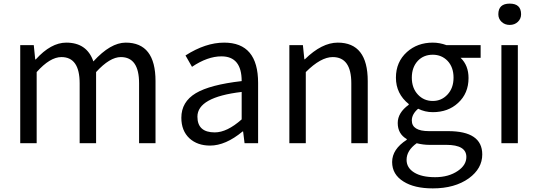

<svg xmlns="http://www.w3.org/2000/svg" viewBox="-20 -793 2979 1063"><path d="M92 -543H167L175 -464H178Q262 -557 347 -557Q461 -557 497 -453Q592 -557 676 -557Q841 -557 841 -344V0H750V-332Q750 -477 649 -477Q588 -477 512 -394V0H421V-332Q421 -477 320 -477Q257 -477 183 -394V0H92Z M1029 -27Q984 -69 984 -141Q984 -229 1064 -277Q1143 -324 1318 -344Q1318 -481 1206 -481Q1129 -481 1043 -423L1007 -486Q1118 -557 1221 -557Q1409 -557 1409 -334V0H1334L1326 -65H1323Q1229 13 1143 13Q1073 13 1029 -27ZM1318 -132V-284Q1073 -255 1073 -147Q1073 -60 1169 -60Q1237 -60 1318 -132Z M1582 -543H1657L1665 -465H1668Q1762 -557 1850 -557Q2016 -557 2016 -344V0H1925V-332Q1925 -477 1822 -477Q1756 -477 1673 -394V0H1582Z M2214 212Q2151 173 2151 104Q2151 33 2232 -19V-23Q2182 -52 2182 -112Q2182 -169 2243 -213V-217Q2172 -274 2172 -363Q2172 -450 2233 -505Q2291 -557 2376 -557Q2414 -557 2452 -543H2641V-473H2530Q2574 -431 2574 -361Q2574 -276 2516 -223Q2461 -172 2376 -172Q2333 -172 2295 -191Q2260 -161 2260 -126Q2260 -67 2355 -67H2461Q2650 -67 2650 62Q2650 140 2576 194Q2498 250 2376 250Q2274 250 2214 212ZM2457 -269Q2491 -305 2491 -363Q2491 -421 2458 -456Q2425 -490 2376 -490Q2326 -490 2294 -457Q2260 -421 2260 -363Q2260 -305 2294 -269Q2327 -234 2376 -234Q2424 -234 2457 -269ZM2515 153Q2562 121 2562 76Q2562 9 2451 9H2357Q2323 9 2287 0Q2231 40 2231 92Q2231 136 2273 162Q2315 188 2389 188Q2464 188 2515 153Z M2756 -543H2847V0H2756ZM2757 -672Q2739 -689 2739 -714Q2739 -773 2802 -773Q2865 -773 2865 -714Q2865 -689 2847 -672Q2829 -655 2802 -655Q2775 -655 2757 -672Z"/></svg>

Font: `nÑOSR
Style: Regular
Weight: 400
Designer: Ryoko NISHIZUKA ¬âXZm¬º[P (kana & ideographs); Paul D. Hunt (Latin, Greek & Cyrillic); Wenlong ZHANG _ e¬á¬ü¬ô (bopomof
Foundry: Adobe Systems Incorporated
Version: Version 1.00 June 24, 2014, initial release